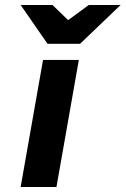

<svg xmlns="http://www.w3.org/2000/svg" viewBox="-20 -752 505 772"><path d="M63 0 153 -511H297L207 0ZM171 -576 63 -732H191L254 -671L337 -732H465L302 -576Z"/></svg>

Font: Overpass Black
Style: Italic
Weight: 900
Italic angle: -10°
Designer: Delve Withrington, Dave Bailey, Thomas Jockin
Foundry: Delve Fonts LLC
Version: Version 4.000